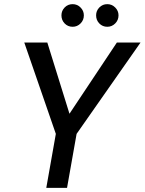

<svg xmlns="http://www.w3.org/2000/svg" viewBox="-20 -905 697 925"><path d="M203 0 249 -260 97 -700H208L315 -356H314L543 -700H657L349 -260L303 0ZM330 -776Q307 -776 291.5 -792Q276 -808 276 -831Q276 -853 291.5 -869Q307 -885 330 -885Q352 -885 368 -869Q384 -853 384 -831Q384 -808 368 -792Q352 -776 330 -776ZM497 -776Q474 -776 458.5 -792Q443 -808 443 -831Q443 -853 458.5 -869Q474 -885 497 -885Q519 -885 535 -869Q551 -853 551 -831Q551 -808 535 -792Q519 -776 497 -776Z"/></svg>

Font: DM Sans 10pt Medium
Style: Italic
Weight: 500
Italic angle: -10°
Version: Version 4.004;gftools[0.9.30]